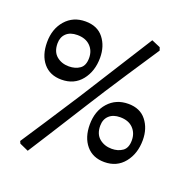

<svg xmlns="http://www.w3.org/2000/svg" viewBox="-137 -798 963 1012"><g transform="rotate(20 344.5 -292.0)"><path d="M79 72 73 59Q94 27 163.5 -78.5Q233 -184 288 -270L546 -678L595 -657L601 -640Q572 -597 482.5 -461Q393 -325 338 -237Q267 -124 207.5 -30.5Q148 63 128 94ZM28 -479Q28 -554 70.5 -602.5Q113 -651 182 -651Q249 -651 284 -606.5Q319 -562 319 -497Q319 -421 278 -370Q237 -319 166 -319Q101 -319 64.5 -362.5Q28 -406 28 -479ZM265 -476Q265 -517 238.5 -543Q212 -569 166 -569Q126 -569 104 -548Q82 -527 82 -492Q82 -445 110 -421.5Q138 -398 179 -398Q215 -398 240 -415.5Q265 -433 265 -476ZM388 -148Q388 -224 431 -272Q474 -320 543 -320Q609 -320 644 -275.5Q679 -231 679 -166Q679 -90 638 -39Q597 12 527 12Q462 12 425 -32Q388 -76 388 -148ZM625 -145Q625 -186 599 -212.5Q573 -239 526 -239Q487 -239 464.5 -218Q442 -197 442 -161Q442 -114 470.5 -90.5Q499 -67 540 -67Q575 -67 600 -84.5Q625 -102 625 -145Z"/></g></svg>

Font: Alegreya Medium
Style: Regular
Weight: 500
Designer: Juan Pablo del Peral
Foundry: Huerta Tipografica
Version: Version 2.007; ttfautohint (v1.6)